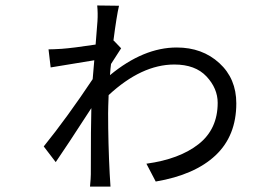

<svg xmlns="http://www.w3.org/2000/svg" viewBox="-20 -649 1017 705"><path d="M517.6 -47.9Q638.7 -64.5 709 -119.6Q779.3 -174.8 779.3 -271.5Q779.3 -324.2 738.3 -368.2Q697.3 -412.1 620.1 -412.1Q500 -412.1 378.9 -299.8Q377 -252.9 377 -233.4Q377 -123 382.8 -10.7L385.7 36.1H310.5Q313.5 3.9 313.5 -8.8Q313.5 -192.4 315.4 -252Q221.7 -107.4 184.6 -53.7L140.6 -111.3Q226.6 -217.8 320.3 -358.4L326.2 -427.7Q282.2 -420.9 166 -401.4L158.2 -467.8Q174.8 -467.8 206.1 -469.7Q248 -472.7 331.1 -485.4Q337.9 -566.4 337.9 -571.3Q339.8 -601.6 336.9 -628.9L417 -627.9Q408.2 -590.8 396.5 -500H397.5L424.8 -471.7Q414.1 -456.1 387.7 -414.1Q385.7 -400.4 383.8 -373Q506.8 -474.6 628.9 -474.6Q722.7 -474.6 785.2 -417.5Q847.7 -360.4 847.7 -269.5Q847.7 -150.4 771.5 -78.6Q695.3 -6.8 551.8 17.6Z"/></svg>

Font: Min Sans
Style: Regular
Weight: 400
Designer: Jinseong-Kim, NotoSansCJK, Nunito
Foundry: Jinseong-Kim
Version: Version 1.400;Glyphs 3.1.2 (3151)